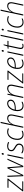

<svg xmlns="http://www.w3.org/2000/svg" viewBox="2784 -3598 810 6445"><g transform="rotate(-90 3189.5 -375.0)"><path d="M-13 0 -9 -26 363 -496H106L114 -530H421L416 -503L43 -33H328L321 0Z M498 0 475 -530H513L527 -175Q529 -134 528.5 -104Q528 -74 528 -49H530Q541 -74 553 -101Q565 -128 586 -172L762 -530H798L826 -175Q829 -138 830.5 -107Q832 -76 831 -49H834Q843 -75 856 -105Q869 -135 889 -180L1048 -530H1087L844 0H804L775 -369Q773 -398 772 -421.5Q771 -445 770 -476H769Q756 -448 744.5 -424Q733 -400 720 -371L538 0Z M1243 -652Q1216 -652 1216 -679Q1216 -695 1225 -709.5Q1234 -724 1251 -724Q1265 -724 1271 -716Q1277 -708 1277 -698Q1277 -681 1267.5 -666.5Q1258 -652 1243 -652ZM1080 0 1193 -530H1231L1119 0Z M1413 10Q1364 10 1328.5 -2Q1293 -14 1270 -26V-67Q1298 -50 1335 -37.5Q1372 -25 1414 -25Q1487 -25 1520 -57.5Q1553 -90 1553 -139Q1553 -170 1539 -190Q1525 -210 1502 -225.5Q1479 -241 1451 -257Q1419 -276 1393 -294.5Q1367 -313 1352 -337Q1337 -361 1337 -397Q1337 -470 1386 -505Q1435 -540 1506 -540Q1550 -540 1585.5 -530.5Q1621 -521 1647 -508L1634 -474Q1610 -487 1576.5 -496Q1543 -505 1505 -505Q1449 -505 1412.5 -479.5Q1376 -454 1376 -400Q1376 -360 1404.5 -337Q1433 -314 1475 -289Q1505 -272 1532 -253Q1559 -234 1576 -208Q1593 -182 1593 -141Q1593 -76 1549 -33Q1505 10 1413 10Z M1897 10Q1811 10 1763.5 -46Q1716 -102 1716 -190Q1716 -260 1734 -323Q1752 -386 1787 -435Q1822 -484 1872 -512Q1922 -540 1986 -540Q2017 -540 2049 -533.5Q2081 -527 2104 -515L2093 -480Q2070 -492 2041 -498.5Q2012 -505 1985 -505Q1915 -505 1863.5 -462.5Q1812 -420 1783.5 -349Q1755 -278 1755 -193Q1755 -122 1792 -73.5Q1829 -25 1901 -25Q1935 -25 1964 -33.5Q1993 -42 2022 -55V-20Q1998 -7 1967.5 1.5Q1937 10 1897 10Z M2122 0 2283 -760H2322L2279 -558Q2271 -518 2261 -477Q2251 -436 2241 -399H2244Q2261 -430 2289.5 -462Q2318 -494 2357.5 -516.5Q2397 -539 2445 -539Q2506 -539 2539 -506.5Q2572 -474 2572 -410Q2572 -376 2563 -339L2492 0H2453L2526 -343Q2530 -362 2531.5 -377Q2533 -392 2533 -405Q2533 -456 2508 -480.5Q2483 -505 2437 -505Q2389 -505 2343.5 -473Q2298 -441 2264.5 -386.5Q2231 -332 2217 -265L2161 0Z M2857 10Q2810 10 2770 -11Q2730 -32 2706 -76.5Q2682 -121 2682 -191Q2682 -262 2701.5 -325Q2721 -388 2756.5 -436.5Q2792 -485 2839.5 -512.5Q2887 -540 2943 -540Q3000 -540 3033.5 -508.5Q3067 -477 3067 -425Q3067 -362 3026.5 -323.5Q2986 -285 2915.5 -268Q2845 -251 2754 -251H2725Q2724 -240 2723 -224Q2722 -208 2722 -191Q2722 -111 2760 -68Q2798 -25 2865 -25Q2905 -25 2937.5 -36Q2970 -47 2996 -59V-23Q2971 -10 2934.5 0Q2898 10 2857 10ZM2732 -285H2769Q2844 -285 2902.5 -299Q2961 -313 2994.5 -343.5Q3028 -374 3028 -422Q3028 -458 3005.5 -481.5Q2983 -505 2939 -505Q2896 -505 2854.5 -479Q2813 -453 2780 -404Q2747 -355 2732 -285Z M3121 0 3234 -530H3267L3243 -399H3244Q3261 -430 3289.5 -462.5Q3318 -495 3357.5 -517.5Q3397 -540 3445 -540Q3507 -540 3540 -507Q3573 -474 3573 -411Q3573 -394 3570.5 -375.5Q3568 -357 3564 -339L3492 0H3453L3525 -343Q3529 -362 3531 -377Q3533 -392 3533 -406Q3533 -456 3508 -480Q3483 -504 3437 -504Q3389 -504 3343.5 -472Q3298 -440 3264.5 -386Q3231 -332 3217 -265L3161 0Z M3610 0 3614 -26 3986 -496H3729L3737 -530H4044L4039 -503L3666 -33H3951L3944 0Z M4273 10Q4226 10 4186 -11Q4146 -32 4122 -76.5Q4098 -121 4098 -191Q4098 -262 4117.5 -325Q4137 -388 4172.5 -436.5Q4208 -485 4255.5 -512.5Q4303 -540 4359 -540Q4416 -540 4449.5 -508.5Q4483 -477 4483 -425Q4483 -362 4442.5 -323.5Q4402 -285 4331.5 -268Q4261 -251 4170 -251H4141Q4140 -240 4139 -224Q4138 -208 4138 -191Q4138 -111 4176 -68Q4214 -25 4281 -25Q4321 -25 4353.5 -36Q4386 -47 4412 -59V-23Q4387 -10 4350.5 0Q4314 10 4273 10ZM4148 -285H4185Q4260 -285 4318.5 -299Q4377 -313 4410.5 -343.5Q4444 -374 4444 -422Q4444 -458 4421.5 -481.5Q4399 -505 4355 -505Q4312 -505 4270.5 -479Q4229 -453 4196 -404Q4163 -355 4148 -285Z M4701 -652Q4674 -652 4674 -679Q4674 -695 4683 -709.5Q4692 -724 4709 -724Q4723 -724 4729 -716Q4735 -708 4735 -698Q4735 -681 4725.5 -666.5Q4716 -652 4701 -652ZM4538 0 4651 -530H4689L4577 0Z M4864 10Q4767 10 4767 -85Q4767 -99 4769 -115Q4771 -131 4775 -148L4849 -496H4774L4780 -522L4856 -532L4896 -659H4923L4895 -530H5044L5036 -496H4888L4815 -150Q4807 -115 4807 -90Q4807 -59 4821.5 -42Q4836 -25 4868 -25Q4890 -25 4907.5 -28.5Q4925 -32 4941 -38L4940 -4Q4925 1 4906 5.5Q4887 10 4864 10Z M5045 0 5206 -760H5245L5084 0Z M5415 -652Q5388 -652 5388 -679Q5388 -695 5397 -709.5Q5406 -724 5423 -724Q5437 -724 5443 -716Q5449 -708 5449 -698Q5449 -681 5439.5 -666.5Q5430 -652 5415 -652ZM5252 0 5365 -530H5403L5291 0Z M5665 10Q5579 10 5531.5 -46Q5484 -102 5484 -190Q5484 -260 5502 -323Q5520 -386 5555 -435Q5590 -484 5640 -512Q5690 -540 5754 -540Q5785 -540 5817 -533.5Q5849 -527 5872 -515L5861 -480Q5838 -492 5809 -498.5Q5780 -505 5753 -505Q5683 -505 5631.5 -462.5Q5580 -420 5551.5 -349Q5523 -278 5523 -193Q5523 -122 5560 -73.5Q5597 -25 5669 -25Q5703 -25 5732 -33.5Q5761 -42 5790 -55V-20Q5766 -7 5735.5 1.5Q5705 10 5665 10Z M5890 0 6051 -760H6090L6047 -558Q6039 -518 6029 -477Q6019 -436 6009 -399H6012Q6029 -430 6057.5 -462Q6086 -494 6125.5 -516.5Q6165 -539 6213 -539Q6274 -539 6307 -506.5Q6340 -474 6340 -410Q6340 -376 6331 -339L6260 0H6221L6294 -343Q6298 -362 6299.5 -377Q6301 -392 6301 -405Q6301 -456 6276 -480.5Q6251 -505 6205 -505Q6157 -505 6111.5 -473Q6066 -441 6032.5 -386.5Q5999 -332 5985 -265L5929 0Z"/></g></svg>

Font: Noto Sans Disp ExtLt
Style: Italic
Weight: 200
Italic angle: -12°
Designer: Monotype Design Team
Foundry: Monotype Imaging Inc.
Version: Version 2.000;GOOG;noto-source:20170915:90ef993387c0